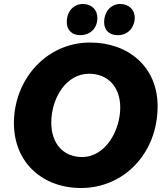

<svg xmlns="http://www.w3.org/2000/svg" viewBox="-20 -930 831 966"><path d="M388 16C601 16 773 -156 773 -396C773 -593 626 -716 434 -716C211 -716 50 -528 50 -311C50 -110 196 16 388 16ZM393 -140C300 -140 238 -206 238 -313C238 -435 312 -559 428 -559C525 -559 585 -490 585 -389C585 -275 512 -140 393 -140ZM384 -753C429 -753 469 -783 470 -838C471 -880 441 -910 397 -910C352 -910 317 -875 316 -821C315 -780 341 -753 384 -753ZM573 -753C629 -753 657 -798 658 -838C659 -880 629 -910 585 -910C540 -910 505 -874 504 -820C503 -779 529 -753 573 -753Z"/></svg>

Font: Fixel Display ExtraBold
Style: Italic
Weight: 800
Italic angle: -10°
Designer: AlfaBravo + MacPaw
Foundry: Kyrylo Tkachov, Marchela Mozhyna, Serhii Makarenko, Maria Weinstein, Zakhar Kryvoshyya
Version: Version 1.210;Glyphs 3.2 (3217)